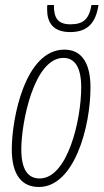

<svg xmlns="http://www.w3.org/2000/svg" viewBox="-20 -736 413 766"><path d="M260 -608C330 -608 362 -645 373 -716H345C335 -659 312 -639 261 -639C208 -639 195 -667 195 -716H169C168 -711 168 -706 168 -698C168 -648 190 -608 260 -608ZM135 10C277 10 341 -231 341 -387C341 -490 302 -538 237 -538C80 -538 27 -264 27 -140C27 -36 69 10 135 10ZM138 -24C90 -24 65 -62 65 -140C65 -249 116 -505 233 -505C280 -505 304 -465 304 -387C304 -258 250 -24 138 -24Z"/></svg>

Font: Noto Sans ExtraCondensed ExtraLight
Style: Italic
Weight: 200
Width: 2
Italic angle: -12°
Designer: Monotype Design Team
Foundry: Monotype Imaging Inc.
Version: Version 2.013